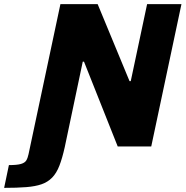

<svg xmlns="http://www.w3.org/2000/svg" viewBox="-125 -708 897 928"><path d="M-105 200 -82 90Q-43 90 -24 84.5Q-5 79 2 67.5Q9 56 13 37L167 -688H347L501 -316H507L586 -688H752L606 0H444L281 -410H275L188 3Q176 57 162 93Q148 129 127 150.5Q106 172 76 182.5Q46 193 1.5 196.5Q-43 200 -105 200Z"/></svg>

Font: Saira Thin
Style: Bold Italic
Weight: 700
Italic angle: -12°
Version: Version 1.101